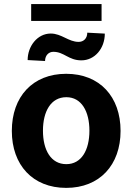

<svg xmlns="http://www.w3.org/2000/svg" viewBox="-20 -917 654 948"><path d="M306.8 10.7C472.3 10.7 575.3 -102.6 575.3 -270.6C575.3 -439.6 472.3 -552.6 306.8 -552.6C141.3 -552.6 38.4 -439.6 38.4 -270.6C38.4 -102.6 141.3 10.7 306.8 10.7ZM307.5 -106.5C231.2 -106.5 192.1 -176.5 192.1 -271.7C192.1 -366.8 231.2 -437.1 307.5 -437.1C382.5 -437.1 421.5 -366.8 421.5 -271.7C421.5 -176.5 382.5 -106.5 307.5 -106.5ZM410.9 -755.7C410.9 -725.9 391.3 -710.2 368.3 -710.2C318.2 -710.2 284.1 -751.4 230.5 -751.4C164.4 -751.4 116.5 -688.6 116.5 -620.4L202.4 -615.8C202.8 -644.9 221.6 -661.2 243.3 -661.2C296.9 -661.2 318.2 -619 381.7 -619C448.5 -619 497.5 -678.6 497.5 -751.1ZM481.5 -897H133.9V-813.6H481.5Z"/></svg>

Font: Karasuma Gothic
Style: Bold
Weight: 700
Designer: Rasmus Andersson / Ryoko Nishizuka
Foundry: Genbu
Version: Version 1.00